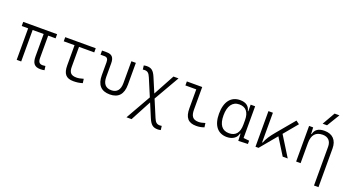

<svg xmlns="http://www.w3.org/2000/svg" viewBox="-60 -1591 4808 2622"><g transform="rotate(20 2344.0 -280.5)"><path d="M476.1 9.8C500 9.8 516.1 7.8 536.1 3.4L527.8 -55.2C509.3 -52.2 497.6 -51.3 488.8 -51.3C439 -51.3 421.4 -76.7 421.4 -136.7V-457.5H529.3V-517.6H37.1V-457.5H130.4V0H195.8V-457.5H356V-131.8C356 -32.7 391.6 9.8 476.1 9.8Z M955.6 9.8C1003.4 9.8 1042.5 4.4 1087.9 -9.3L1079.6 -69.8C1037.6 -57.1 1006.8 -51.3 978.5 -51.3C897.5 -51.3 869.6 -86.4 869.6 -168.5V-457.5H1090.8V-517.6H647.5V-457.5H804.7V-166.5C804.7 -43 849.6 9.8 955.6 9.8Z M1484.4 9.8C1609.9 9.8 1673.8 -61 1673.8 -200.2V-517.6H1608.9V-200.2C1608.9 -102.1 1566.4 -51.3 1484.4 -51.3C1401.9 -51.3 1359.4 -102.1 1359.4 -200.2V-397C1359.4 -481 1326.7 -517.6 1251.5 -517.6H1182.1V-457.5H1239.7C1277.3 -457.5 1294.4 -436.5 1294.4 -389.2V-200.2C1294.4 -61 1358.9 9.8 1484.4 9.8Z M2263.7 234.4C2276.9 234.4 2287.6 232.9 2307.6 228.5L2300.3 170.4C2289.6 172.9 2282.7 173.3 2273.4 173.3C2231 173.3 2207.5 156.2 2184.6 100.1L2080.6 -147L2293.9 -517.6H2220.2L2053.7 -210.4L1965.8 -418.5C1931.6 -500.5 1897.5 -527.3 1831.1 -527.3C1817.9 -527.3 1807.1 -525.9 1787.1 -521.5L1794.4 -463.4C1802.7 -465.8 1809.1 -466.3 1821.3 -466.3C1861.8 -466.3 1884.8 -448.7 1908.2 -392.1L2014.6 -139.6L1807.6 224.6H1881.3L2041.5 -76.2L2124.5 121.6C2160.2 207 2194.8 234.4 2263.7 234.4Z M2739.7 9.8C2781.2 9.8 2815.4 3.9 2855.5 -10.7L2847.2 -70.8C2808.1 -58.1 2779.3 -52.2 2752.4 -52.2C2668.9 -52.2 2638.2 -95.2 2638.2 -190.4V-517.6H2415V-459.5H2572.8V-185.5C2572.8 -50.8 2624 9.8 2739.7 9.8Z M3186 9.8C3273.9 9.8 3330.1 -38.1 3340.3 -97.2H3347.7L3352.5 4.9L3490.7 0V-47.9L3407.2 -56.2V-517.6H3342.3V-420.4H3335.9C3323.2 -486.8 3274.9 -527.3 3188.5 -527.3C3054.2 -527.3 2978 -427.7 2978 -253.9C2978 -84 3053.7 9.8 3186 9.8ZM3342.3 -226.1C3342.3 -109.9 3292 -49.3 3195.8 -49.3C3095.2 -49.3 3043.5 -118.7 3043.5 -253.9C3043.5 -390.1 3098.6 -468.3 3196.8 -468.3C3292 -468.3 3342.3 -408.2 3342.3 -291.5Z M3600.6 0H3645L3845.7 -241.2L3996.1 0H4069.3L3887.7 -292L4053.7 -491.7L4004.4 -527.3L3791.5 -272.5C3732.4 -202.1 3694.8 -145.5 3673.3 -86.9H3665.5V-517.6H3600.6Z M4532.7 224.6H4597.7V-336.9C4597.7 -458 4530.8 -527.3 4414.6 -527.3C4326.7 -527.3 4276.9 -493.2 4262.2 -423.8H4255.4L4250.5 -517.6H4191.4V0H4256.3V-292.5C4256.3 -410.2 4308.1 -468.3 4409.2 -468.3C4486.8 -468.3 4532.7 -421.4 4532.7 -338.4ZM4355 -609.4H4418.9L4531.2 -794.9H4460.9Z"/></g></svg>

Font: Cascadia Code PL Light
Style: Regular
Weight: 300
Monospace: yes
Designer: Aaron Bell
Foundry: Saja Typeworks
Version: Version 2404.023